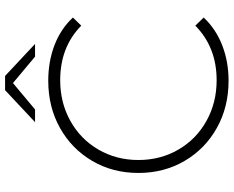

<svg xmlns="http://www.w3.org/2000/svg" viewBox="-102 -813 920 756"><g transform="rotate(-90 358.0 -435.0)"><path d="M232.5 -41C287.5 -10.3 349.3 5 418 5C468 5 514.5 -3.3 557.5 -20C600.5 -36.7 637 -61 667 -93L635 -126C578.3 -70 506.7 -42 420 -42C361.3 -42 308 -55.3 260 -82C212 -108.7 174.3 -145.5 147 -192.5C119.7 -239.5 106 -292 106 -350C106 -408 119.7 -460.5 147 -507.5C174.3 -554.5 212 -591.3 260 -618C308 -644.7 361.3 -658 420 -658C507.3 -658 579 -630.3 635 -575L667 -608C637 -640 600.7 -664.2 558 -680.5C515.3 -696.8 468.7 -705 418 -705C349.3 -705 287.5 -689.7 232.5 -659C177.5 -628.3 134.2 -586 102.5 -532C70.8 -478 55 -417.3 55 -350C55 -282.7 70.8 -222 102.5 -168C134.2 -114 177.5 -71.7 232.5 -41ZM513 -757H563L437 -875H381L255 -757H305L409 -844Z"/></g></svg>

Font: Montserrat Custom ExtraLight
Style: Regular
Weight: 300
Designer: Julieta Ulanovsky
Foundry: Julieta Ulanovsky
Version: Version 7.200